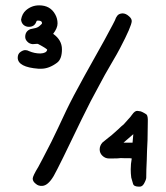

<svg xmlns="http://www.w3.org/2000/svg" viewBox="-20 -780 625 725"><path d="M134.8 -520.5H125Q47.9 -526.4 46.9 -561.5Q46.9 -577.1 57.6 -584Q67.4 -590.8 75.2 -590.8Q83 -590.8 89.8 -586.9Q110.4 -578.1 131.8 -578.1H132.8Q155.3 -579.1 158.2 -591.8Q158.2 -595.7 125 -613.3Q122.1 -615.2 117.2 -614.3L103.5 -613.3Q90.8 -614.3 83 -623Q75.2 -630.9 75.2 -640.6Q75.2 -662.1 94.7 -669.9Q103.5 -671.9 108.4 -672.9Q121.1 -674.8 128.9 -681.6Q138.7 -689.5 138.7 -692.4Q138.7 -702.1 125 -702.1H121.1Q118.2 -702.1 117.2 -698.2Q110.4 -678.7 88.9 -678.7Q77.1 -678.7 68.4 -686.5Q60.5 -694.3 59.6 -706.1Q63.5 -728.5 78.1 -741.2Q99.6 -759.8 127.9 -759.8Q169.9 -759.8 188.5 -725.6Q197.3 -710 197.3 -691.4Q197.3 -673.8 180.7 -652.3Q213.9 -628.9 213.9 -593.8Q213.9 -556.6 195.3 -543Q165 -520.5 135.7 -520.5ZM422.9 -720.7Q428.7 -728.5 442.4 -729.5Q455.1 -729.5 466.8 -718.8Q477.5 -710 477.5 -700.2Q476.6 -680.7 433.6 -598.6Q424.8 -581.1 399.4 -538.1Q373 -493.2 358.4 -464.8Q342.8 -436.5 322.3 -397.5Q311.5 -377 288.1 -329.1Q203.1 -151.4 182.6 -115.2Q161.1 -79.1 139.6 -78.1Q125 -77.1 115.2 -85.9Q103.5 -94.7 103.5 -105.5Q103.5 -115.2 125 -150.4Q132.8 -164.1 173.8 -244.1Q178.7 -253.9 200.2 -298.8Q220.7 -341.8 230.5 -363.3Q253.9 -412.1 298.8 -493.2Q332 -551.8 374 -627.9Q416 -705.1 416 -708Q416 -710.9 422.9 -720.7ZM480.5 -241.2 483.4 -273.4 446.3 -241.2H458ZM511.7 -359.4Q519.5 -356.4 527.3 -351.6Q530.3 -349.6 533.2 -347.7Q539.1 -341.8 538.1 -319.3Q538.1 -289.1 537.1 -251Q536.1 -231.4 535.2 -210.9Q535.2 -193.4 534.2 -175.8Q532.2 -137.7 532.2 -109.4Q532.2 -101.6 523.4 -85.9Q516.6 -74.2 504.9 -75.2Q485.4 -75.2 482.4 -85.9Q478.5 -98.6 475.6 -109.4Q473.6 -125 473.6 -140.6Q473.6 -161.1 477.5 -181.6L470.7 -182.6Q461.9 -182.6 451.2 -182.6Q431.6 -183.6 430.7 -182.6Q428.7 -181.6 396.5 -181.6H391.6Q377 -181.6 366.2 -192.4Q356.4 -202.1 356.4 -215.8Q356.4 -229.5 366.2 -241.2Q368.2 -243.2 387.7 -258.8Q403.3 -270.5 409.2 -276.4Q416 -282.2 427.7 -293Q438.5 -303.7 447.3 -310.5Q454.1 -318.4 462.9 -328.1Q471.7 -336.9 478.5 -346.7Q489.3 -362.3 499 -361.3Z"/></svg>

Font: sage sans
Style: Regular
Weight: 400
Version: Version 001.032